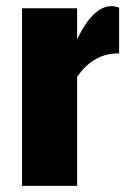

<svg xmlns="http://www.w3.org/2000/svg" viewBox="-20 -605 426 625"><path d="M51.8 0V-578.1H231V-477.5Q283.2 -585 342.8 -585Q355 -585 367.7 -580.1V-430.7Q360.4 -431.6 353 -430.7Q280.3 -425.8 231 -355V0Z"/></svg>

Font: Oswald
Style: Heavy
Weight: 800
Designer: Vernon Adams
Foundry: Vernon Adams
Version: 3.0; ttfautohint (v0.95) -l 8 -r 50 -G 200 -x 0 -w "G" -W -c